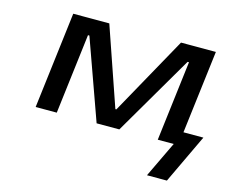

<svg xmlns="http://www.w3.org/2000/svg" viewBox="-95 -617 1118 931"><g transform="rotate(15 464.5 -152.0)"><path d="M812 180 929 -67H829L880 -484H705L486 -90H481L345 -484H164L105 0H211L260 -402H267L411 0H525L760 -402H767L718 0H798L712 180Z"/></g></svg>

Font: Gamestation Extended
Style: Italic
Weight: 400
Width: 7
Designer: Jonas Hecksher
Foundry: Jonas Hecksher, Playtypeª, e-types AS
Version: Version 1.003